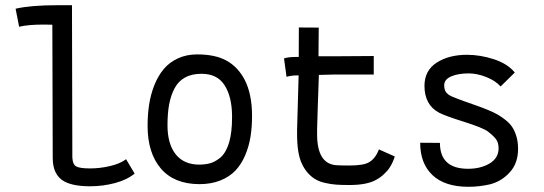

<svg xmlns="http://www.w3.org/2000/svg" viewBox="-20 -715 2110 745"><path d="M202.6 -694.8H259.3Q259.3 -694.8 260.7 -103.5Q262.2 -75.7 276.9 -68.6Q291.5 -61.5 329.6 -61.5Q367.7 -61.5 406.7 -70.6Q445.8 -79.6 469.2 -97.2L502.4 -41.5Q472.7 -17.1 425.8 -4.6Q378.9 7.8 330.1 7.8Q264.2 7.8 230 -10.7Q184.6 -35.6 184.6 -101.6L183.1 -619.1Q179.7 -619.1 167.5 -619.4Q155.3 -619.6 147 -619.6Q90.3 -619.6 54.2 -611.3L40.5 -681.2Q99.6 -694.8 202.6 -694.8Z M836.9 -105Q880.4 -146 880.4 -258.8Q880.4 -258.8 880.4 -267.6Q879.4 -340.8 851.1 -384.8Q822.8 -428.7 761.7 -428.7Q724.6 -428.7 698.5 -414.6Q672.4 -400.4 657.7 -373Q643.1 -345.7 636.5 -310.8Q629.9 -275.9 629.9 -229Q629.9 -156.7 661.6 -116.5Q693.4 -76.2 753.9 -76.2Q781.7 -76.7 800 -83Q818.4 -89.4 836.9 -105ZM752.9 -0.5Q655.3 -1 604 -61.3Q552.7 -121.6 552.7 -226.6Q552.7 -271 558.8 -310.3Q564.9 -349.6 579.3 -385.5Q593.8 -421.4 615.5 -447.3Q637.2 -473.1 670.4 -488.5Q703.6 -503.9 745.1 -503.9Q815.4 -503.9 859.1 -479.7Q902.8 -455.6 929.2 -405.8Q958 -350.1 958 -265.1Q958 -221.2 951.9 -183.8Q945.8 -146.5 931.2 -112.1Q916.5 -77.6 893.8 -53.5Q871.1 -29.3 835.4 -14.9Q799.8 -0.5 753.9 -0.5Z M1210.4 -213.4V-193.8Q1210.4 -81.5 1282.2 -74.2Q1295.4 -72.8 1335 -72.8Q1389.2 -72.8 1410.2 -84.5Q1436.5 -98.6 1450.2 -135.3L1511.7 -107.9Q1511.7 -107.4 1510 -102.3Q1508.3 -97.2 1507.1 -94.5Q1505.9 -91.8 1503.4 -85.7Q1501 -79.6 1498.3 -75.2Q1495.6 -70.8 1491.5 -64.2Q1487.3 -57.6 1482.4 -52.2Q1477.5 -46.9 1471.4 -40.8Q1465.3 -34.7 1457.5 -28.8Q1449.7 -22.9 1440.9 -18.1Q1405.3 2.9 1335.9 2.9Q1306.2 2.9 1285.4 1.5Q1264.6 0 1242.7 -4.9Q1220.7 -9.8 1205.3 -18.6Q1189.9 -27.3 1176 -42.2Q1162.1 -57.1 1151.9 -78.6Q1132.8 -117.7 1132.8 -192.4V-213.4Q1133.8 -239.7 1135.5 -308.6Q1137.2 -377.4 1138.7 -422.4H1131.8Q1111.8 -422.4 1091.8 -417L1082 -488.3Q1097.7 -494.1 1131.8 -494.1H1139.2Q1139.2 -511.2 1139.4 -551.3Q1139.6 -591.3 1139.6 -608.4L1216.8 -607.9Q1216.8 -563 1215.8 -496.6H1275.4L1421.4 -497.6H1430.2V-425.8H1275.4Q1264.2 -425.8 1246.3 -425Q1228.5 -424.3 1217.3 -424.3Q1214.8 -366.7 1212.9 -297.1Q1210.9 -227.5 1210.4 -213.4Z M1683.6 -277.8Q1627 -308.1 1627 -382.3Q1627.4 -441.9 1674.8 -472.2Q1722.2 -502.4 1792 -502.4Q1843.3 -502.4 1896.5 -485.1Q1949.7 -467.8 1977.5 -433.6L1922.4 -379.4Q1903.3 -401.4 1867.4 -415.8Q1831.5 -430.2 1798.8 -430.2Q1757.3 -430.2 1730.5 -418.5Q1703.6 -406.7 1703.6 -384.3Q1703.6 -367.2 1710.7 -357.4Q1717.8 -347.7 1732.9 -340.8Q1753.9 -332 1781.7 -322Q1809.6 -312 1829.3 -305.2Q1849.1 -298.3 1872.3 -288.8Q1895.5 -279.3 1911.4 -270.3Q1927.2 -261.2 1943.4 -248Q1959.5 -234.9 1969 -219.7Q1978.5 -204.6 1984.4 -183.6Q1990.2 -162.6 1990.2 -137.2Q1990.2 -82 1958.5 -46.9Q1926.8 -11.7 1882.3 0Q1840.3 9.8 1797.9 9.8Q1706.1 9.8 1658.2 -35.4Q1610.4 -80.6 1610.4 -161.1L1687 -160.6Q1687 -60.1 1796.4 -60.1Q1845.2 -60.1 1879.9 -80.8Q1914.6 -101.6 1914.6 -139.6Q1914.6 -161.1 1904.8 -174.6Q1895 -188 1872.6 -205.1Q1852.5 -219.7 1779.5 -242.7Q1706.5 -265.6 1683.6 -277.8Z"/></svg>

Font: Fantasque Sans Mono
Style: Regular
Weight: 400
Monospace: yes
Designer: Jany Belluz
Version: Version 1.8.0 ; ttfautohint (v1.8.2)